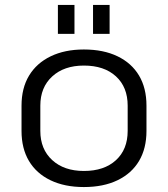

<svg xmlns="http://www.w3.org/2000/svg" viewBox="-20 -748 679 776"><path d="M319 8Q241 8 184 -19.5Q127 -47 97 -97.5Q67 -148 67 -219V-321Q67 -392 97.5 -442.5Q128 -493 185 -520.5Q242 -548 319 -548Q398 -548 455 -520.5Q512 -493 542 -442.5Q572 -392 572 -321V-219Q572 -148 542 -97.5Q512 -47 455 -19.5Q398 8 319 8ZM319 -57Q401 -57 448.5 -100.5Q496 -144 496 -219V-321Q496 -396 448.5 -439.5Q401 -483 319 -483Q239 -483 191 -439Q143 -395 143 -321V-219Q143 -145 191 -101Q239 -57 319 -57ZM281 -728V-611H214V-728ZM423 -728V-611H356V-728Z"/></svg>

Font: Pathway Extreme 8pt Thin Light
Style: Regular
Weight: 300
Version: Version 1.001;gftools[0.9.26]